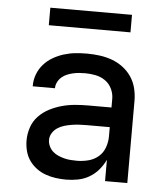

<svg xmlns="http://www.w3.org/2000/svg" viewBox="-52 -753 703 808"><g transform="rotate(5 300.0 -349.5)"><path d="M257 8Q235 8 213 5Q191 2 170 -5.5Q149 -13 131 -26.5Q113 -40 100.5 -58Q88 -76 82.5 -98Q77 -120 77 -142Q77 -170 86 -197Q95 -224 114.5 -244.5Q134 -265 159 -278Q184 -291 211 -298.5Q238 -306 266 -308.5Q294 -311 322 -311H421V-348Q421 -370 411 -390.5Q401 -411 383 -423.5Q365 -436 343 -440.5Q321 -445 299 -445Q286 -445 273 -444Q260 -443 247 -440Q234 -437 222 -432Q210 -427 200 -418.5Q190 -410 183.5 -397.5Q177 -385 177 -372V-371H83V-374Q83 -399 92 -422.5Q101 -446 117.5 -464.5Q134 -483 155.5 -495.5Q177 -508 201 -515.5Q225 -523 249.5 -525.5Q274 -528 299 -528Q325 -528 352 -524.5Q379 -521 404 -512Q429 -503 450.5 -487Q472 -471 487 -449Q502 -427 508.5 -400.5Q515 -374 515 -348V0H421V-90Q410 -67 393.5 -47.5Q377 -28 355 -15Q333 -2 307.5 3Q282 8 257 8ZM295 -75Q319 -75 343 -81Q367 -87 385.5 -102.5Q404 -118 412.5 -141.5Q421 -165 421 -189V-228H322Q306 -228 290.5 -227Q275 -226 259.5 -223.5Q244 -221 229 -216.5Q214 -212 201 -203.5Q188 -195 179.5 -181.5Q171 -168 171 -152Q171 -139 177 -126Q183 -113 193 -104Q203 -95 215.5 -89.5Q228 -84 241.5 -80.5Q255 -77 268.5 -76Q282 -75 295 -75ZM128 -633V-707H473V-633Z"/></g></svg>

Font: Iosevka Medium Extended
Style: Regular
Weight: 500
Width: 7
Monospace: yes
Designer: Belleve Invis
Foundry: Belleve Invis
Version: Version 32.5.0; ttfautohint (v1.8.4)